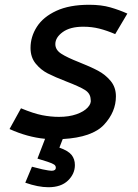

<svg xmlns="http://www.w3.org/2000/svg" viewBox="-20 -575 579 805"><path d="M312 -314Q360 -295 391 -278.5Q422 -262 444 -235.5Q466 -209 466 -171Q466 -106 416.5 -52.5Q367 1 243 8L229 44Q266 57 280 74.5Q294 92 294 117Q294 154 265 182Q236 210 183 210Q140 210 86 191L114 124L158 135Q187 141 196 141Q214 141 214 128Q214 120 207 115Q200 110 179 103L137 90L169 7Q95 0 20 -34L68 -121Q121 -99 157 -92Q193 -85 227 -85Q269 -85 300.5 -96Q332 -107 348 -124.5Q364 -142 360 -159Q359 -184 335 -198.5Q311 -213 259 -233Q210 -252 180.5 -267Q151 -282 129.5 -308.5Q108 -335 108 -374Q108 -421 134.5 -462.5Q161 -504 216 -529.5Q271 -555 354 -555Q405 -555 443 -544Q481 -533 514 -518L463 -432Q428 -447 396.5 -455Q365 -463 329 -463Q274 -463 243 -440.5Q212 -418 212 -390Q212 -366 236.5 -350Q261 -334 312 -314Z"/></svg>

Font: Cambay Devanagari
Style: Bold Italic
Weight: 700
Designer: Pooja Saxena
Foundry: Pooja Saxena
Version: Version 1.005;PS 001.005;hotconv 1.0.70;makeotf.lib2.5.58329